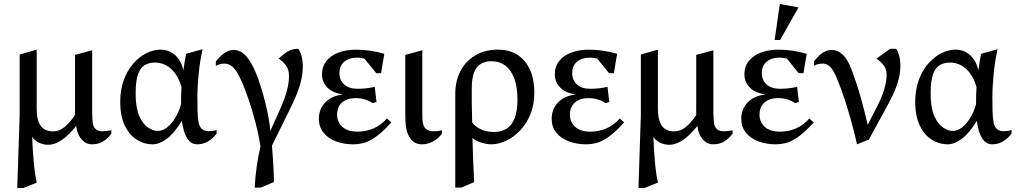

<svg xmlns="http://www.w3.org/2000/svg" viewBox="-20 -710 5082 960"><path d="M66.3 230 78.3 -134V-437.1L163.5 -461.9V-169Q163.5 -123.6 173.8 -98.6Q184.1 -73.6 202.6 -63.3Q221.1 -53 245 -53Q275.3 -53 302 -74.2Q328.6 -95.4 355.4 -135.3Q354.9 -142.6 355 -148.7Q355.1 -154.9 355.1 -160.8V-435.6L440.9 -458.6V-145.4Q440.9 -131.4 441.9 -117.3Q443 -103.1 444.5 -90Q449 -71.6 461 -62.6Q473 -53.6 492 -53.6Q502.8 -53.6 513.9 -55.2Q525 -56.7 536.9 -58.7V-41.3Q522.4 -22.8 507.3 -11Q492.2 0.7 475.8 6.1Q459.4 11.6 440 11.6Q415.3 11.6 397.9 -3.4Q380.5 -18.3 371.7 -39.4Q362.8 -60.5 361.1 -80.3Q322.4 -32 287.3 -9Q252.2 14 222 14Q195 14 171.6 1.8Q148.2 -10.3 140.7 -26.9Q143.2 37.3 148.4 97.1Q153.6 156.8 163.6 203.1L96.4 230Z M742.6 11.7Q701 11.7 663.8 -11.6Q626.6 -34.9 603.9 -82.2Q581.1 -129.4 581.1 -200.4Q581.1 -261.1 598.8 -309.6Q616.6 -358.1 646.4 -392.1Q676.3 -426.1 711.7 -443.9Q747.2 -461.7 782.6 -461.7Q824.1 -461.7 854.9 -434.8Q885.7 -407.9 897 -358.7Q899.8 -380.3 903.4 -402.3Q906.9 -424.2 910.3 -441L992.9 -464Q979.7 -405.4 973.3 -341.4Q966.9 -277.4 966.9 -220.3Q966.9 -188.6 967.7 -154.4Q968.5 -120.2 973.5 -94.6Q978 -75.4 990 -64.7Q1002.1 -54 1021 -54Q1031.1 -54 1040.2 -55Q1049.3 -55.9 1063 -59.9V-41.9Q1043.6 -16.6 1019.3 -2.5Q995 11.6 966 11.6Q940.3 11.6 924 -7.7Q907.8 -26.9 899.8 -54.7Q891.8 -82.4 889.4 -106.1Q851.5 -43.9 814.1 -16.1Q776.7 11.7 742.6 11.7ZM769 -55.3Q792.9 -55.3 815.2 -72.6Q837.4 -89.9 855.9 -120.1Q874.4 -150.4 885.4 -189.2Q885.3 -212.9 885.7 -232.1Q886.1 -251.4 887.5 -274.9Q876 -315.2 855.9 -342.7Q835.9 -370.1 810.2 -383.7Q784.6 -397.2 754.7 -397.2Q726.2 -397.2 704.5 -384.9Q682.7 -372.7 670.4 -339.3Q658.2 -305.9 658.2 -242.1Q658.2 -172.5 675.7 -131.7Q693.3 -90.8 719.2 -73.1Q745.1 -55.3 769 -55.3Z M1253.4 228Q1255.8 175.5 1263.7 120.9Q1271.6 66.3 1282.4 22.6Q1273.6 -36.2 1257.2 -98.3Q1240.9 -160.4 1221.7 -216.6Q1202.5 -272.9 1183.3 -313.7Q1165.2 -354 1145.7 -373Q1126.3 -392 1103.1 -392Q1091.8 -392 1080 -389.2Q1068.1 -386.5 1059.3 -380.5V-403Q1085.9 -435.1 1106.3 -447.6Q1126.7 -460 1147.7 -460Q1179.4 -460 1204.8 -435.7Q1230.2 -411.4 1255 -355.9Q1268.3 -326.5 1281.1 -285.8Q1294 -245.2 1305.1 -201.9Q1316.2 -158.7 1323.1 -119.7Q1330 -80.7 1331.3 -54.8L1382.4 -168Q1402.1 -211.8 1413.5 -253.1Q1425 -294.5 1425 -331Q1425 -360.7 1410.8 -381.1Q1396.7 -401.6 1373 -417Q1397.1 -439.3 1414 -449.7Q1431 -460.1 1444.2 -463.1Q1457.5 -466.1 1471.7 -466.1Q1481.4 -452.6 1487.7 -429.8Q1494 -407 1494 -379Q1494 -344.4 1486 -309.6Q1478 -274.8 1462.8 -237Q1447.5 -199.3 1424.9 -154.5L1339.6 18.5Q1344.3 71.4 1346.9 119.4Q1349.5 167.3 1349.5 200L1283.4 228Z M1747.9 11.7Q1700.3 11.7 1660.7 -2.9Q1621.2 -17.5 1597.8 -46.2Q1574.4 -74.8 1574.4 -116.7Q1574.4 -163.9 1605.8 -197.4Q1637.2 -230.9 1695.8 -237.9Q1643.8 -244.6 1616.9 -272.4Q1590 -300.3 1590 -337.9Q1590 -377.6 1612.3 -405.4Q1634.5 -433.2 1673.2 -447.4Q1711.9 -461.7 1761 -461.7Q1795.7 -461.7 1832.9 -456.1Q1870.2 -450.6 1901.6 -440.9L1885.3 -344H1861.3L1802.6 -416.7Q1794.9 -418.7 1785 -420.2Q1775.2 -421.7 1764.7 -421.7Q1725.3 -421.7 1701.2 -401.5Q1677 -381.2 1677 -343.6Q1677 -309.2 1701 -287.7Q1725 -266.1 1766.6 -266.1Q1786.8 -266.1 1809.4 -268.2Q1831.9 -270.4 1853.5 -276L1862.5 -200L1842.9 -194.4Q1827.9 -205.4 1806.3 -212.4Q1784.7 -219.4 1757.9 -219.4Q1716.2 -219.4 1690.9 -197.9Q1665.6 -176.4 1665.6 -136.9Q1665.6 -98.6 1692.4 -75.1Q1719.2 -51.7 1766.9 -51.7Q1811 -51.7 1848.5 -68.2Q1886 -84.7 1914.6 -117.6L1936.7 -97.6Q1889.4 -46 1855 -22.9Q1820.5 0.1 1794.7 5.9Q1768.9 11.7 1747.9 11.7Z M2090.9 11.6Q2056.7 11.6 2036.7 -11.6Q2016.7 -34.8 2011 -69.4Q2008.3 -86.9 2007.3 -105.4Q2006.4 -124 2006.4 -143V-435.6L2091.6 -458.6V-145.4Q2091.6 -131.3 2092 -117Q2092.4 -102.8 2096 -90Q2099.6 -71.9 2113.3 -62.8Q2126.9 -53.6 2145.7 -53.6Q2155.5 -53.6 2165.9 -54.5Q2176.3 -55.5 2189.5 -58.5V-41.3Q2175 -22.8 2158.4 -11Q2141.7 0.7 2124.7 6.1Q2107.8 11.6 2090.9 11.6Z M2256.3 228V-240.1Q2256.3 -305 2282.2 -354.6Q2308 -404.2 2355.9 -432.9Q2403.8 -461.7 2470.3 -461.7Q2555.2 -461.7 2603.4 -404.1Q2651.6 -346.4 2651.6 -245.7Q2651.6 -186.7 2632.2 -139.1Q2612.9 -91.6 2580.8 -57.9Q2548.7 -24.3 2510.7 -6.3Q2472.6 11.7 2435.9 11.7Q2422.2 11.7 2404 7.7Q2385.8 3.8 2369 -3.3Q2352.2 -10.3 2342.3 -20.6Q2343.7 31.7 2345.6 87.4Q2347.5 143.1 2350.7 200.4L2286.4 228ZM2449.9 -50Q2485.6 -50 2512 -66Q2538.3 -82 2552.8 -118Q2567.3 -154 2567.3 -212Q2567.3 -274 2551.6 -317Q2535.8 -360 2506.5 -382Q2477.3 -404 2436.4 -404Q2406.2 -404 2384.3 -390.8Q2362.4 -377.6 2350.5 -348Q2338.7 -318.4 2338.7 -268.4Q2338.7 -231.9 2339 -188.9Q2339.4 -145.9 2340.8 -98.2Q2354.2 -78.4 2382.5 -64.2Q2410.9 -50 2449.9 -50Z M2911.9 11.7Q2864.3 11.7 2824.7 -2.9Q2785.2 -17.5 2761.8 -46.2Q2738.4 -74.8 2738.4 -116.7Q2738.4 -163.9 2769.8 -197.4Q2801.2 -230.9 2859.8 -237.9Q2807.8 -244.6 2780.9 -272.4Q2754 -300.3 2754 -337.9Q2754 -377.6 2776.3 -405.4Q2798.5 -433.2 2837.2 -447.4Q2875.9 -461.7 2925 -461.7Q2959.7 -461.7 2996.9 -456.1Q3034.2 -450.6 3065.6 -440.9L3049.3 -344H3025.3L2966.6 -416.7Q2958.9 -418.7 2949 -420.2Q2939.2 -421.7 2928.7 -421.7Q2889.3 -421.7 2865.2 -401.5Q2841 -381.2 2841 -343.6Q2841 -309.2 2865 -287.7Q2889 -266.1 2930.6 -266.1Q2950.8 -266.1 2973.4 -268.2Q2995.9 -270.4 3017.5 -276L3026.5 -200L3006.9 -194.4Q2991.9 -205.4 2970.3 -212.4Q2948.7 -219.4 2921.9 -219.4Q2880.2 -219.4 2854.9 -197.9Q2829.6 -176.4 2829.6 -136.9Q2829.6 -98.6 2856.4 -75.1Q2883.2 -51.7 2930.9 -51.7Q2975 -51.7 3012.5 -68.2Q3050 -84.7 3078.6 -117.6L3100.7 -97.6Q3053.4 -46 3019 -22.9Q2984.5 0.1 2958.7 5.9Q2932.9 11.7 2911.9 11.7Z M3172.3 230 3184.3 -134V-437.1L3269.5 -461.9V-169Q3269.5 -123.6 3279.8 -98.6Q3290.1 -73.6 3308.6 -63.3Q3327.1 -53 3351 -53Q3381.3 -53 3408 -74.2Q3434.6 -95.4 3461.4 -135.3Q3460.9 -142.6 3461 -148.7Q3461.1 -154.9 3461.1 -160.8V-435.6L3546.9 -458.6V-145.4Q3546.9 -131.4 3547.9 -117.3Q3549 -103.1 3550.5 -90Q3555 -71.6 3567 -62.6Q3579 -53.6 3598 -53.6Q3608.8 -53.6 3619.9 -55.2Q3631 -56.7 3642.9 -58.7V-41.3Q3628.4 -22.8 3613.3 -11Q3598.2 0.7 3581.8 6.1Q3565.4 11.6 3546 11.6Q3521.3 11.6 3503.9 -3.4Q3486.5 -18.3 3477.7 -39.4Q3468.8 -60.5 3467.1 -80.3Q3428.4 -32 3393.3 -9Q3358.2 14 3328 14Q3301 14 3277.6 1.8Q3254.2 -10.3 3246.7 -26.9Q3249.2 37.3 3254.4 97.1Q3259.6 156.8 3269.6 203.1L3202.4 230Z M3859.9 11.7Q3812.3 11.7 3772.7 -2.9Q3733.2 -17.5 3709.8 -46.2Q3686.4 -74.8 3686.4 -116.7Q3686.4 -163.9 3717.8 -197.4Q3749.2 -230.9 3807.8 -237.9Q3755.8 -244.6 3728.9 -272.4Q3702 -300.3 3702 -337.9Q3702 -377.6 3724.3 -405.4Q3746.5 -433.2 3785.2 -447.4Q3823.9 -461.7 3873 -461.7Q3907.7 -461.7 3944.9 -456.1Q3982.2 -450.6 4013.6 -440.9L3997.3 -344H3973.3L3914.6 -416.7Q3906.9 -418.7 3897 -420.2Q3887.2 -421.7 3876.7 -421.7Q3837.3 -421.7 3813.2 -401.5Q3789 -381.2 3789 -343.6Q3789 -309.2 3813 -287.7Q3837 -266.1 3878.6 -266.1Q3898.8 -266.1 3921.4 -268.2Q3943.9 -270.4 3965.5 -276L3974.5 -200L3954.9 -194.4Q3939.9 -205.4 3918.3 -212.4Q3896.7 -219.4 3869.9 -219.4Q3828.2 -219.4 3802.9 -197.9Q3777.6 -176.4 3777.6 -136.9Q3777.6 -98.6 3804.4 -75.1Q3831.2 -51.7 3878.9 -51.7Q3923 -51.7 3960.5 -68.2Q3998 -84.7 4026.6 -117.6L4048.7 -97.6Q4001.4 -46 3967 -22.9Q3932.5 0.1 3906.7 5.9Q3880.9 11.7 3859.9 11.7ZM3853.3 -510.1 3879 -690 3972.5 -673 3880.5 -510.1Z M4265.1 11.7Q4253 -43.1 4237.1 -100.4Q4221.3 -157.8 4203.9 -211.3Q4186.5 -264.9 4168 -308.9Q4150.1 -355.3 4133 -373.7Q4116 -392 4095 -392Q4083 -392 4070.4 -389.5Q4057.9 -387 4049.9 -380V-403.3Q4075.6 -435.3 4095.8 -447.7Q4116.1 -460 4137 -460Q4169.5 -460 4194.2 -436.5Q4219 -413 4238.5 -360Q4263.2 -295 4283.4 -223.7Q4303.5 -152.3 4318.5 -85.6L4364.9 -176.5Q4380.6 -206.4 4391 -233.8Q4401.4 -261.2 4407.2 -286.6Q4413.1 -312 4413.1 -335Q4413.1 -364.9 4397.9 -383.9Q4382.6 -403 4362 -416.6L4430.9 -466.1H4460.9Q4469.9 -453.1 4476 -431.1Q4482 -409.1 4482 -381.1Q4482 -337.6 4466.5 -290.6Q4451 -243.6 4416.6 -181.3L4324.5 -12.3Z M4717.6 11.7Q4676 11.7 4638.8 -11.6Q4601.6 -34.9 4578.9 -82.2Q4556.1 -129.4 4556.1 -200.4Q4556.1 -261.1 4573.8 -309.6Q4591.6 -358.1 4621.4 -392.1Q4651.3 -426.1 4686.7 -443.9Q4722.2 -461.7 4757.6 -461.7Q4799.1 -461.7 4829.9 -434.8Q4860.7 -407.9 4872 -358.7Q4874.8 -380.3 4878.4 -402.3Q4881.9 -424.2 4885.3 -441L4967.9 -464Q4954.7 -405.4 4948.3 -341.4Q4941.9 -277.4 4941.9 -220.3Q4941.9 -188.6 4942.7 -154.4Q4943.5 -120.2 4948.5 -94.6Q4953 -75.4 4965 -64.7Q4977.1 -54 4996 -54Q5006.1 -54 5015.2 -55Q5024.3 -55.9 5038 -59.9V-41.9Q5018.6 -16.6 4994.3 -2.5Q4970 11.6 4941 11.6Q4915.3 11.6 4899 -7.7Q4882.8 -26.9 4874.8 -54.7Q4866.8 -82.4 4864.4 -106.1Q4826.5 -43.9 4789.1 -16.1Q4751.7 11.7 4717.6 11.7ZM4744 -55.3Q4767.9 -55.3 4790.2 -72.6Q4812.4 -89.9 4830.9 -120.1Q4849.4 -150.4 4860.4 -189.2Q4860.3 -212.9 4860.7 -232.1Q4861.1 -251.4 4862.5 -274.9Q4851 -315.2 4830.9 -342.7Q4810.9 -370.1 4785.2 -383.7Q4759.6 -397.2 4729.7 -397.2Q4701.2 -397.2 4679.5 -384.9Q4657.7 -372.7 4645.4 -339.3Q4633.2 -305.9 4633.2 -242.1Q4633.2 -172.5 4650.7 -131.7Q4668.3 -90.8 4694.2 -73.1Q4720.1 -55.3 4744 -55.3Z"/></svg>

Font: Ancizar Serif Light
Style: Regular
Weight: 300
Designer: Cesar Puertas, Viviana Monsalve, Julian Moncada, Julian Prieto, Jose Castro, Felipe Aragon, Mariel Hernandez, Sara Alarc
Version: Version 8.100